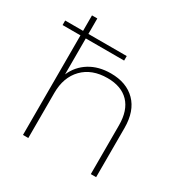

<svg xmlns="http://www.w3.org/2000/svg" viewBox="-168 -887 1006 1032"><g transform="rotate(30 335.0 -371.0)"><path d="M565 -305V0H532V-303Q532 -395 485.5 -443.5Q439 -492 353 -492Q256 -492 200 -434.5Q144 -377 144 -280V0H111V-742H144V-395Q170 -455 225 -489Q280 -523 356 -523Q453 -523 509 -466.5Q565 -410 565 -305ZM0 -646H382V-618H0Z"/></g></svg>

Font: Montserrat Alternates ExLight
Style: Regular
Weight: 275
Designer: Julieta Ulanovsky
Foundry: Julieta Ulanovsky
Version: Version 7.200